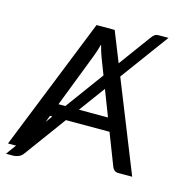

<svg xmlns="http://www.w3.org/2000/svg" viewBox="-117 -848 916 1002"><g transform="rotate(15 341.0 -347.0)"><path d="M472 -266 418 -406 315 -266ZM190 -196H177.5L163.5 -159ZM204.5 -266H241.5L392.5 -472L359.5 -557.5Q354.5 -570.5 349 -587.8Q343.5 -605 338.5 -624.5Q328 -584 317 -557ZM674 0H599Q586 0 578 -6.5Q570 -13 566 -23L499 -196H263.5L100 27Q89.5 42 74.8 48.2Q60 54.5 45.5 54.5H6.5L46.5 0H3L289.5 -716.5H387.5L452.5 -553.5L577.5 -724Q587.5 -737.5 595.5 -743.2Q603.5 -749 619.5 -749H669.5L478.5 -489Z"/></g></svg>

Font: Lato
Style: Regular
Weight: 400
Designer: Lukasz Dziedzic with Adam Twardoch and Botio Nikoltchev
Foundry: tyPoland Lukasz Dziedzic
Version: Version 2.015; 2015-08-06; http://www.latofonts.com/